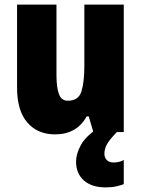

<svg xmlns="http://www.w3.org/2000/svg" viewBox="-20 -573 611 833"><path d="M517 -553V0H385L365 -68H356Q313 10 219 10Q143 10 98.5 -41.5Q54 -93 54 -193V-553H225V-248Q225 -192 236 -164Q247 -136 274 -136Q321 -136 333.5 -177Q346 -218 346 -289V-553ZM433 94Q433 111 443.5 121.5Q454 132 473 132Q486 132 497.5 129Q509 126 517 121V226Q504 231 484.5 235.5Q465 240 439 240Q378 240 344 210Q310 180 310 128Q310 95 330.5 57Q351 19 407 -19L487 0Q455 33 444 53Q433 73 433 94Z"/></svg>

Font: Noto Sans Thai Cond Blk
Style: Regular
Weight: 900
Width: 3
Designer: Monotype Design Team
Foundry: Monotype Imaging Inc.
Version: Version 2.002; ttfautohint (v1.8.4.7-5d5b)